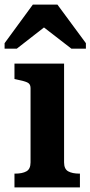

<svg xmlns="http://www.w3.org/2000/svg" viewBox="-27 -816 394 836"><path d="M223 -796H116L-7 -628V-604H46L205 -728L125 -727L284 -604H347V-628ZM252 -539V-109Q252 -80 270 -70Q288 -60 319 -60H321V0H36V-60H39Q70 -60 88 -70Q106 -80 106 -109V-433Q106 -451 91 -457.5Q76 -464 45 -470L36 -472V-539Z"/></svg>

Font: Roboto Serif 20pt SemiBold
Style: Regular
Weight: 600
Version: Version 1.008